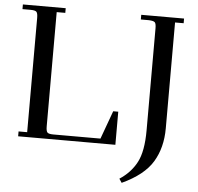

<svg xmlns="http://www.w3.org/2000/svg" viewBox="-59 -763 1057 1023"><g transform="rotate(5 469.5 -251.5)"><path d="M615 178Q675 139 706 80Q737 21 737 -91V-637Q737 -662 730 -669Q723 -676 698 -677H655V-702H884V-677H838V-111Q838 -7 792 69Q746 145 629 199ZM22 -677V-702H251V-677H205V-66Q205 -41 212 -33.5Q219 -26 244 -26H496L551 -177H578V0H58V-26H104V-637Q104 -662 97 -669.5Q90 -677 65 -677Z"/></g></svg>

Font: Dihjauti
Style: Bold
Weight: 700
Designer: T. Christopher White
Version: Version 3.0.0